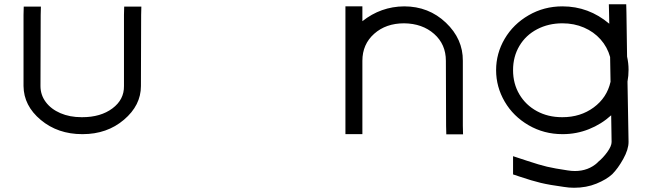

<svg xmlns="http://www.w3.org/2000/svg" viewBox="-20 -613 3048 906"><path d="M91 -543 92 -582H173L172 -542L171 -207Q171 -165 196 -131.5Q221 -98 265 -79Q309 -60 365 -60Q367 -60 368 -60Q455 -60 510.5 -101.5Q566 -143 565 -207V-543L566 -582H647L646 -542L645 -207Q645 -116 565 -48Q485 20 370 20Q369 20 368 20Q253 20 172.5 -47Q92 -114 91 -207Z M1690 -513Q1777 -582 1887 -583Q2003 -583 2084 -506Q2165 -429 2164 -326V-20L2165 21H2086L2085 -19L2084 -326Q2084 -404 2028.5 -453Q1973 -502 1887 -503Q1801 -503 1745.5 -453.5Q1690 -404 1690 -326V-286V-20V20H1610V-20V-286V-326V-543V-583H1690V-543Z M2321 -282Q2321 -361 2361.5 -430Q2402 -499 2474.5 -541Q2547 -583 2634 -583Q2758 -583 2855 -501L2854 -552L2853 -593H2935L2936 -554L2939 -346Q2946 -315 2946 -284Q2946 -255 2941 -228L2946 57Q2946 92 2921 137Q2896 182 2869 209Q2842 234 2794.5 253.5Q2747 273 2689 273Q2665 273 2641 269Q2574 260 2532 250Q2490 240 2431 220L2401 210V124L2468 146Q2525 165 2561 173.5Q2597 182 2658 191Q2676 194 2693 194Q2756 194 2800 154V153Q2826 132 2846 104Q2866 76 2866 57L2864 -69Q2818 -27 2759 -3.5Q2700 20 2636 20Q2635 20 2634 20Q2547 20 2474.5 -22Q2402 -64 2361.5 -133.5Q2321 -203 2321 -282ZM2632 -60Q2633 -60 2634 -60Q2719 -60 2781.5 -106Q2844 -152 2861 -227L2859 -344Q2846 -391 2814 -427Q2782 -463 2735.5 -483Q2689 -503 2634 -503Q2568 -503 2514.5 -475Q2461 -447 2431 -396.5Q2401 -346 2401 -282Q2401 -218 2431 -167.5Q2461 -117 2513.5 -88.5Q2566 -60 2632 -60Z"/></svg>

Font: Nordica Advanced
Style: RegularExtended
Weight: 300
Version: Version 1.07